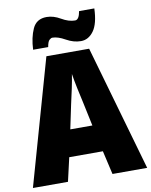

<svg xmlns="http://www.w3.org/2000/svg" viewBox="-99 -1007 851 1079"><g transform="rotate(-10 326.0 -467.0)"><path d="M428 -934Q420 -886 397 -886Q361 -886 321 -909.5Q281 -933 242 -933Q184 -933 161.5 -883.5Q139 -834 136 -765H222Q227 -795 236.5 -804Q246 -813 254 -813Q285 -813 326.5 -789.5Q368 -766 410 -766Q453 -766 482.5 -806.5Q512 -847 515 -934ZM264 -288 293 -426Q302 -464 312 -512Q322 -560 327 -593Q332 -560 342.5 -509.5Q353 -459 361 -425L390 -288ZM652 0 447 -716H203L0 0H200L231 -135H423L454 0Z"/></g></svg>

Font: Noto Sans UI SemiCondensed Black
Style: Regular
Weight: 900
Width: 4
Designer: Monotype Design Team
Foundry: Monotype Imaging Inc.
Version: 1.001